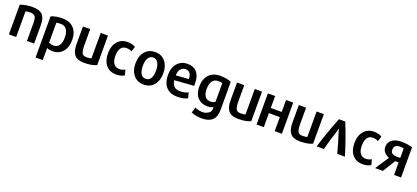

<svg xmlns="http://www.w3.org/2000/svg" viewBox="52 -1740 6823 3140"><g transform="rotate(20 3463.5 -170.0)"><path d="M489 0H364V-282Q364 -321 363 -340.5Q362 -360 357 -386.5Q352 -413 341.5 -425.5Q331 -438 310.5 -447.5Q290 -457 260 -457Q211 -457 176 -446V0H50V-517Q144 -553 267 -553Q326 -553 367.5 -539Q409 -525 432.5 -503.5Q456 -482 469 -446.5Q482 -411 485.5 -379Q489 -347 489 -302Z M1054 -267Q1054 -138 989 -61.5Q924 15 813 15Q756 15 714 -4V206H589V-511Q674 -546 789 -546Q912 -546 983 -472Q1054 -398 1054 -267ZM927 -265Q927 -355 892 -403.5Q857 -452 788 -452Q738 -452 714 -443V-97Q754 -78 791 -78Q927 -78 927 -265Z M1579 -21Q1495 17 1363 17Q1242 17 1193 -44Q1144 -105 1144 -222V-536H1270V-257Q1270 -164 1288.5 -123Q1307 -82 1371 -82Q1427 -82 1453 -95V-536H1579Z M2062 -18Q2008 17 1920 17Q1806 17 1742 -59Q1678 -135 1678 -265Q1678 -393 1744 -470Q1810 -547 1917 -547Q1998 -547 2057 -513Q2042 -463 2029 -424Q1985 -448 1936 -448Q1871 -448 1838.5 -400.5Q1806 -353 1806 -266Q1806 -180 1839 -132Q1872 -84 1939 -84Q1990 -84 2037 -111Z M2641 -265Q2641 -138 2576.5 -60Q2512 18 2399 18Q2287 18 2222 -60Q2157 -138 2157 -265Q2157 -391 2222.5 -469Q2288 -547 2399 -547Q2511 -547 2576 -469Q2641 -391 2641 -265ZM2284 -266Q2284 -182 2312 -132Q2340 -82 2399 -82Q2458 -82 2486 -132.5Q2514 -183 2514 -266Q2514 -349 2485.5 -400.5Q2457 -452 2399 -452Q2341 -452 2312.5 -400Q2284 -348 2284 -266Z M3186 -245 2848 -221Q2863 -83 2996 -83Q3074 -83 3138 -114L3162 -20Q3092 17 2985 17Q2857 17 2789 -58Q2721 -133 2721 -265Q2721 -398 2789 -472.5Q2857 -547 2962 -547Q3060 -547 3118 -490Q3176 -433 3184 -322Q3186 -284 3186 -245ZM3065 -320Q3062 -454 2960 -454Q2908 -454 2876.5 -414Q2845 -374 2844 -303Z M3725 -18Q3725 213 3482 213Q3378 213 3296 178L3325 81Q3380 108 3448 112Q3507 113 3543 90Q3603 65 3603 -3V-28Q3560 -4 3496 -4Q3393 -4 3330 -72.5Q3267 -141 3267 -265Q3267 -393 3336.5 -469.5Q3406 -546 3532 -546Q3648 -546 3725 -511ZM3602 -118V-444Q3579 -454 3529 -454Q3463 -454 3428.5 -405Q3394 -356 3394 -269Q3394 -182 3426.5 -138.5Q3459 -95 3519 -95Q3568 -95 3602 -118Z M4260 -21Q4176 17 4044 17Q3923 17 3874 -44Q3825 -105 3825 -222V-536H3951V-257Q3951 -164 3969.5 -123Q3988 -82 4052 -82Q4108 -82 4134 -95V-536H4260Z M4801 -542V0H4676V-244H4486V0H4360V-542H4486V-334H4676V-542Z M5336 -21Q5252 17 5120 17Q4999 17 4950 -44Q4901 -105 4901 -222V-536H5027V-257Q5027 -164 5045.5 -123Q5064 -82 5128 -82Q5184 -82 5210 -95V-536H5336Z M5406 0Q5481 -251 5596 -542H5707Q5814 -276 5898 0H5764Q5719 -174 5667 -331Q5662 -346 5656.5 -370Q5651 -394 5649 -399H5648Q5646 -395 5643.5 -385.5Q5641 -376 5637 -359.5Q5633 -343 5629 -331Q5569 -150 5531 0Z M6351 -18Q6297 17 6209 17Q6095 17 6031 -59Q5967 -135 5967 -265Q5967 -393 6033 -470Q6099 -547 6206 -547Q6287 -547 6346 -513Q6331 -463 6318 -424Q6274 -448 6225 -448Q6160 -448 6127.5 -400.5Q6095 -353 6095 -266Q6095 -180 6128 -132Q6161 -84 6228 -84Q6279 -84 6326 -111Z M6561 6H6426L6581 -228Q6451 -283 6464 -399Q6472 -470 6532 -508.5Q6592 -547 6689 -547Q6734 -547 6790 -539Q6846 -531 6877 -520V6H6755V-213H6696ZM6586 -373Q6586 -327 6617.5 -308Q6649 -289 6710 -289Q6736 -289 6755 -292V-455Q6729 -463 6693 -463Q6586 -463 6586 -373Z"/></g></svg>

Font: Repo
Style: DemiBold
Weight: 600
Designer: Stefan Peev
Foundry: Context Ltd
Version: Version 001.000